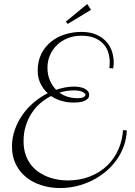

<svg xmlns="http://www.w3.org/2000/svg" viewBox="-20 -866 675 962"><path d="M168.9 -512.2Q168.9 -560.5 187.5 -596.9Q206.1 -633.3 236.3 -657.5Q266.6 -681.6 305.9 -693.8Q345.2 -706.1 387.2 -706.1Q433.1 -706.1 464.4 -691.7Q495.6 -677.2 514.6 -655Q533.7 -632.8 541.7 -606Q549.8 -579.1 549.8 -554.2Q549.8 -540.5 548.3 -532.2Q546.9 -523.9 546.9 -522.9L527.8 -524.9Q528.3 -528.8 528.8 -533.7Q529.3 -537.6 529.5 -543Q529.8 -548.3 529.8 -555.2Q529.8 -577.1 523.2 -600.6Q516.6 -624 500.5 -643.1Q484.4 -662.1 456.8 -674.6Q429.2 -687 387.2 -687Q350.6 -687 319.3 -674.6Q288.1 -662.1 265.6 -640.4Q243.2 -618.7 230.5 -589.6Q217.8 -560.5 217.8 -526.9Q217.8 -493.2 229.2 -465.1Q240.7 -437 261.2 -416Q283.2 -423.3 305.2 -427.7Q327.1 -432.1 350.1 -432.1Q366.7 -432.1 380.6 -429.4Q394.5 -426.8 404.8 -421.4Q415 -416 420.9 -408.4Q426.8 -400.9 426.8 -391.1Q426.8 -377.4 417.7 -369.6Q408.7 -361.8 396.2 -357.9Q383.8 -354 370.4 -353Q356.9 -352.1 348.1 -352.1Q316.4 -352.1 287.8 -360.6Q259.3 -369.1 235.8 -384.8Q207.5 -370.6 182.4 -349.1Q157.2 -327.6 138.7 -299.1Q120.1 -270.5 109.1 -235.4Q98.1 -200.2 98.1 -159.2Q98.1 -119.1 109.1 -88.9Q120.1 -58.6 137.9 -36.9Q155.8 -15.1 179 -0.5Q202.1 14.2 226.6 22.7Q251 31.2 274.7 34.7Q298.3 38.1 317.9 38.1Q381.3 38.1 431.6 17.8Q481.9 -2.4 517.6 -36.9Q553.2 -71.3 573.2 -117.2Q593.3 -163.1 596.2 -213.9L615.2 -212.9Q613.8 -170.4 599.9 -132.6Q585.9 -94.7 562.5 -62.5Q539.1 -30.3 507.8 -4.6Q476.6 21 439.9 39.1Q403.3 57.1 362.8 66.7Q322.3 76.2 280.8 76.2Q232.9 76.2 189.2 62.7Q145.5 49.3 112.3 22.9Q79.1 -3.4 59.6 -42.2Q40 -81.1 40 -131.8Q40 -175.3 54.2 -215.6Q68.4 -255.9 92.5 -290.5Q116.7 -325.2 149.4 -352.8Q182.1 -380.4 219.2 -398.9Q195.8 -419.9 182.4 -448.5Q168.9 -477.1 168.9 -512.2ZM350.1 -413.1Q314.5 -413.1 277.8 -401.9Q295.9 -388.2 319.3 -381.1Q342.8 -374 370.1 -374Q388.2 -374 398.2 -379.2Q408.2 -384.3 408.2 -391.1Q408.2 -398.4 392.8 -405.8Q377.4 -413.1 350.1 -413.1ZM436 -816.9 319.3 -746.1 310.1 -757.8 417 -845.7Z"/></svg>

Font: Clicker Script
Style: Regular
Weight: 400
Designer: Astigmatic (AOETI)
Foundry: Astigmatic (AOETI)
Version: Version 1.000